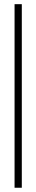

<svg xmlns="http://www.w3.org/2000/svg" viewBox="-20 -756 172 907"><path d="M48.8 130.9V-736.3H83V130.9Z"/></svg>

Font: Post No Bills Jaffna Light
Style: Regular
Weight: 300
Designer: Kosala Senevirathne, Siva Puranthara, Lasantha Premarathna, Tharique Azeez
Foundry: Mooniak
Version: Version 1.220 ; ttfautohint (v1.6)